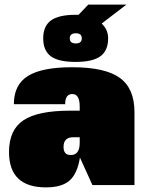

<svg xmlns="http://www.w3.org/2000/svg" viewBox="-20 -801 642 831"><path d="M380 0 326 -119Q315 -50 281.5 -20Q248 10 179 10Q19 10 19 -143Q19 -239 81.5 -280.5Q144 -322 283 -322H325V-340Q325 -394 293 -394Q262 -394 262 -350H40Q40 -434 100.5 -472Q161 -510 292 -510Q435 -510 498.5 -464Q562 -418 562 -316V0ZM297 -207Q255 -207 255 -165Q255 -130 286 -130Q325 -130 325 -183V-207ZM527 -781 420 -699Q448 -673 448 -635Q448 -582 414.5 -557.5Q381 -533 307 -533Q233 -533 200 -557.5Q167 -582 167 -635Q167 -688 200.5 -712.5Q234 -737 308 -737H320L362 -781ZM282 -635Q282 -613 308 -613Q334 -613 334 -635Q334 -657 308 -657Q282 -657 282 -635Z"/></svg>

Font: Fivo Sans Modern ExtBlk
Style: Regular
Weight: 950
Designer: Alexander Slobzheninov
Foundry: Alexander Slobzheninov
Version: 1.0